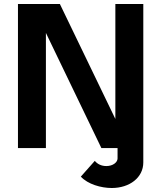

<svg xmlns="http://www.w3.org/2000/svg" viewBox="-20 -742 738 962"><path d="M569 52C569 71 546 90 513 90C488 90 468 80 455 64L385 143C420 181 486 200 540 200C629 200 698 148 698 72V-722H558V-146L280 -722H70V0H210V-577L488 0H569Z"/></svg>

Font: Perun
Style: Bold
Weight: 700
Foundry: Copyright (c) Stefan Peev, Context Ltd, 2016
Version: Version 1.089